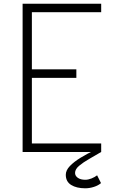

<svg xmlns="http://www.w3.org/2000/svg" viewBox="-20 -820 640 1036"><path d="M102 0V-800H526V-754H121L152 -785V-425L121 -446H392V-400H121L152 -421V-25L131 -46H526V0ZM440 196Q393 196 364 178Q335 160 335 123Q335 99 357 76Q379 53 415 31Q451 9 491 -10L526 0Q494 19 461.5 37.5Q429 56 407 74.5Q385 93 385 113Q385 129 400 139.5Q415 150 440 150Q456 150 473.5 143Q491 136 504 126L525 168Q510 181 486.5 188.5Q463 196 440 196Z"/></svg>

Font: Victor Mono Thin
Style: Regular
Weight: 100
Monospace: yes
Designer: Rune Bjørnerås
Version: Version 1.561;gftools[0.9.30]